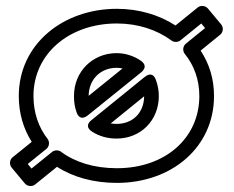

<svg xmlns="http://www.w3.org/2000/svg" viewBox="-20 -583 797 654"><path d="M678.6 -487.4 613.2 -434.4C602.7 -425.8 601 -409.8 609.6 -399.2C640.9 -360.7 659 -311.5 659 -256C659 -113.9 544.3 -10 378 -10C300.4 -10 234.8 -30.9 188 -66C178.5 -73.1 165.1 -71.8 157.3 -65.4L87.4 -8.9L74.5 -24.5L137.7 -75.5C148.2 -84 150 -99.7 141.8 -110.3C111.2 -149.8 94 -199.2 94 -256C94 -399.5 215.3 -503 378 -503C450 -503 514.7 -481.5 564.1 -444.9C573.6 -437.9 587 -439.3 594.7 -445.6L665.6 -503ZM729.8 -464.6C740.8 -473.5 741.8 -489.6 733.2 -500L688.2 -554C680.6 -563.2 664.4 -566.4 653.3 -557.4L577.8 -496.2C522.3 -532.2 452.8 -553 378 -553C194.7 -553 44 -432.5 44 -256C44 -197.8 59.3 -145.1 88.1 -99.8L23.3 -47.5C12.1 -38.5 11.2 -22.3 19.8 -12L64.8 42C72.4 51.1 88.6 54.4 99.7 45.4L174.1 -14.8C228.9 20.5 299.3 40 378 40C565.7 40 709 -82.1 709 -256C709 -313.5 693.5 -365 663.3 -410.6ZM232 -256C232 -237.1 234.2 -219 240.5 -201.6C240.5 -201.6 249.5 -166.2 279.7 -190.5L460.7 -336.5C462.5 -338 487.9 -357 459.1 -376.6C436 -392.4 407.3 -402 377 -402C296.8 -402 232 -340.7 232 -256ZM282 -256.6C282.4 -312.8 322.9 -352 377 -352C384.1 -352 389.8 -351.4 397.4 -349.8ZM377 -111C459.4 -111 521 -172.8 521 -256C521 -275.1 517.4 -293.1 511.5 -309.4C511.5 -309.4 502.5 -344.9 472.3 -320.4L292.3 -174.4C292.3 -174.4 262.2 -154.4 294.7 -133.9C317.7 -119.3 345.6 -111 377 -111ZM377 -161C369.9 -161 363.4 -161.6 357.1 -162.6L471 -255C470.3 -199 432.6 -161 377 -161Z"/></svg>

Font: Hussar Ekologiczny
Style: Regular
Weight: 400
Foundry: Cannot Into Space Fonts
Version: Version 0.97